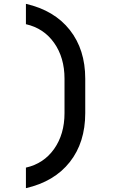

<svg xmlns="http://www.w3.org/2000/svg" viewBox="-20 -860 640 1000"><path d="M115 120V13Q208 -8 262 -84.5Q316 -161 316 -271V-450Q316 -560 262 -636.5Q208 -713 115 -734V-840Q263 -806 343.5 -704Q424 -602 424 -450V-271Q424 -118 343.5 -16Q263 86 115 120Z"/></svg>

Font: JetBrains Mono SemiBold
Style: Regular
Weight: 472
Monospace: yes
Designer: Philipp Nurullin, Konstantin Bulenkov
Foundry: JetBrains
Version: Version 2.305; ttfautohint (v1.8.4.7-5d5b)